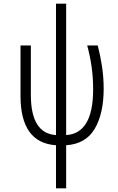

<svg xmlns="http://www.w3.org/2000/svg" viewBox="-20 -779 640 1039"><path d="M338 240V7Q444 0 492.5 -82Q541 -164 541 -299Q541 -359 532.5 -416.5Q524 -474 509 -533H452Q468 -473 476 -415.5Q484 -358 484 -296Q484 -57 338 -48V-759H283V-48Q147 -57 147 -265V-533H91V-260Q91 -6 283 7V240Z"/></svg>

Font: Noto Sans Mono UI Light
Style: Regular
Weight: 300
Designer: Monotype Design team
Foundry: Monotype Imaging Inc.
Version: 1.000